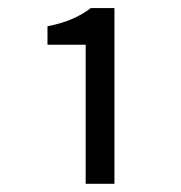

<svg xmlns="http://www.w3.org/2000/svg" viewBox="-20 -897 449 476"><path d="M192.4 -441.4V-786.1H97.7V-832Q162.1 -843.8 205.1 -877H263.7V-441.4Z"/></svg>

Font: GenYoGothic TW TTF Regular
Style: Regular
Weight: 400
Version: Version 1.300